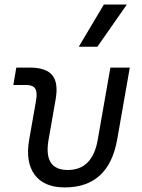

<svg xmlns="http://www.w3.org/2000/svg" viewBox="-20 -815 626 845"><path d="M265.1 9.8Q173.8 9.8 132.6 -45.9Q91.3 -101.6 108.4 -200.2L138.7 -372.6Q145 -409.2 135 -425Q125 -440.9 96.2 -440.9H38.6L51.8 -517.6H110.4Q183.1 -517.6 210.4 -483.6Q237.8 -449.7 224.6 -376L193.8 -200.2Q170.4 -66.9 278.3 -66.9Q387.2 -66.9 410.2 -200.2L465.8 -517.6H551.3L495.6 -200.2Q458 9.8 265.1 9.8ZM326.7 -609.4 437 -794.9H538.1L408.7 -609.4Z"/></svg>

Font: Cascadia Mono PL SemiLight
Style: Italic
Weight: 350
Italic angle: -10°
Monospace: yes
Designer: Aaron Bell
Foundry: Saja Typeworks
Version: Version 2404.023; ttfautohint (v1.8.4)